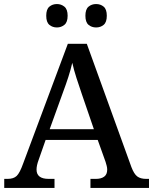

<svg xmlns="http://www.w3.org/2000/svg" viewBox="-20 -931 758 951"><path d="M1 0V-45H18Q47 -45 62.5 -59.5Q78 -74 95 -122L316 -714H410L631 -103Q644 -69 660 -57Q676 -45 704 -45H718V0H428V-45H455Q481 -45 496 -56Q511 -67 511 -91Q511 -100 508.5 -109.5Q506 -119 503 -129L464 -238H206L171 -138Q161 -111 161 -91Q161 -45 221 -45H250V0ZM226 -291H445L386 -463Q372 -504 359 -544Q346 -584 338 -620Q330 -585 318.5 -549.5Q307 -514 291 -471ZM456 -795Q434 -795 418.5 -808Q403 -821 403 -853Q403 -885 418.5 -898Q434 -911 456 -911Q478 -911 493.5 -898Q509 -885 509 -853Q509 -821 493.5 -808Q478 -795 456 -795ZM262 -795Q240 -795 224.5 -808Q209 -821 209 -853Q209 -885 224.5 -898Q240 -911 262 -911Q283 -911 299 -898Q315 -885 315 -853Q315 -821 299 -808Q283 -795 262 -795Z"/></svg>

Font: Noto Serif Hentaigana Medium
Style: Regular
Weight: 500
Designer: Kazuhiro Yamada
Foundry: nipponia
Version: Version 1.000; ttfautohint (v1.8.4.7-5d5b)